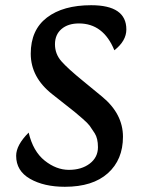

<svg xmlns="http://www.w3.org/2000/svg" viewBox="-20 -704 556 737"><path d="M283 -614Q241 -614 216 -592.5Q191 -571 191 -534Q191 -497 215.5 -469Q240 -441 299 -393Q358 -345 372 -333Q452 -267 452 -179Q452 -91 394 -39Q336 13 229 13Q149 13 95.5 -17.5Q42 -48 42 -106Q42 -147 90 -195Q107 -123 151.5 -87.5Q196 -52 244.5 -52Q293 -52 324.5 -76Q356 -100 356 -139Q356 -173 343.5 -192.5Q331 -212 324 -221.5Q317 -231 297 -248.5Q277 -266 266.5 -274.5Q256 -283 226 -306.5Q196 -330 181 -342Q98 -407 98 -498Q98 -589 160 -636.5Q222 -684 330 -684Q465 -684 465 -591Q465 -547 419 -511Q377 -614 283 -614Z"/></svg>

Font: Paprika
Style: Regular
Weight: 400
Designer: Eduardo Rodriguez Tunni
Foundry: Eduardo Rodriguez Tunni
Version: Version 1.001